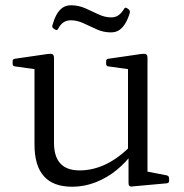

<svg xmlns="http://www.w3.org/2000/svg" viewBox="-20 -701 697 729"><path d="M540 -162V-24L521 -53L614 -35Q622 -32 622 -24V-14Q622 -6 613 -5L481 7Q475 8 471.5 5Q468 2 468 -6V-119L466 -128V-162ZM254 8Q182 8 146.5 -32Q111 -72 111 -152V-319H185V-159Q185 -54 282 -54Q386 -54 479 -150L486 -123Q460 -86 423.5 -56Q387 -26 343.5 -9Q300 8 254 8ZM466 -162V-319H540V-162ZM111 -319V-465L129 -436L36 -449Q28 -450 28 -459V-469Q28 -477 37 -478L161 -496Q174 -498 179.5 -495Q185 -492 185 -481V-319ZM466 -319V-465L484 -436L391 -449Q383 -450 383 -459V-469Q383 -477 392 -478L516 -496Q529 -498 534.5 -495Q540 -492 540 -481V-319ZM184 -592Q176 -598 179 -605Q185 -627 194 -644Q203 -661 216.5 -671Q230 -681 250 -681Q278 -681 304 -669.5Q330 -658 354 -646.5Q378 -635 402 -635Q419 -635 430.5 -643.5Q442 -652 451 -667Q455 -675 462 -670L468 -666Q474 -661 473 -653Q467 -632 457.5 -615Q448 -598 434.5 -588Q421 -578 401 -578Q373 -578 347.5 -589.5Q322 -601 297.5 -612.5Q273 -624 249 -624Q233 -624 221 -616Q209 -608 201 -592Q196 -584 191 -588Z"/></svg>

Font: Hahmlet Light
Style: Regular
Weight: 300
Designer: Minjoo Ham & Mark Frömberg
Foundry: hypertype
Version: Version 1.002